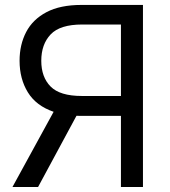

<svg xmlns="http://www.w3.org/2000/svg" viewBox="-20 -747 679 767"><path d="M551.1 0H463.1V-284.1H304Q294.4 -284.1 285.5 -284.4L132.1 0H29.8L194.2 -300.4Q124.6 -324.2 91.4 -378Q58.2 -431.8 58.2 -504.3Q58.2 -568.5 84.5 -619Q110.8 -669.4 165.5 -698.3Q220.2 -727.3 305.4 -727.3H551.1ZM463.1 -363.6V-649.1H308.2Q219.8 -649.1 182.4 -609.6Q144.9 -570 144.9 -504.3Q144.9 -438.9 182.2 -401.3Q219.5 -363.6 306.8 -363.6Z"/></svg>

Font: Inter Zeller
Style: Regular
Weight: 400
Designer: Rasmus Andersson; Joe Bland
Foundry: zeller
Version: Version 3.015;git-dec3a8cb1